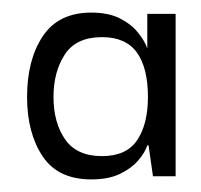

<svg xmlns="http://www.w3.org/2000/svg" viewBox="-20 -688 319 305"><path d="M125 -403Q72 -403 47.5 -440Q23 -477 23 -534Q23 -593 48 -630.5Q73 -668 125 -668Q152 -668 170 -659Q188 -650 199 -636.5Q210 -623 214 -611V-666H259V-408H223L216 -457H214Q210 -445 199 -432.5Q188 -420 170 -411.5Q152 -403 125 -403ZM142 -440Q181 -440 198 -465.5Q215 -491 215 -534Q215 -580 197.5 -604.5Q180 -629 142 -629Q101 -629 83 -601.5Q65 -574 65 -534Q65 -493 83.5 -466.5Q102 -440 142 -440Z"/></svg>

Font: Darker Grotesque Light Medium
Style: Regular
Weight: 500
Version: Version 1.000;gftools[0.9.28]